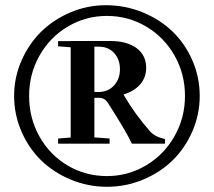

<svg xmlns="http://www.w3.org/2000/svg" viewBox="-20 -737 829 744"><path d="M394 -13.2Q320.8 -13.2 254.2 -41Q187.5 -68.8 139.4 -115.7Q91.3 -162.6 63 -228Q34.7 -293.5 34.7 -365.2Q34.7 -436.5 63 -501.5Q91.3 -566.4 138.9 -613.5Q186.5 -660.6 252.2 -688.7Q317.9 -716.8 390.1 -716.8Q465.3 -716.8 532.7 -689.2Q600.1 -661.6 648.7 -614.7Q697.3 -567.9 725.6 -502.7Q753.9 -437.5 753.9 -365.2Q753.9 -293.5 725.6 -228.3Q697.3 -163.1 649.2 -116Q601.1 -68.8 534.4 -41Q467.8 -13.2 394 -13.2ZM394.5 -54.7Q476.6 -54.7 546.1 -96.2Q615.7 -137.7 656.2 -209.2Q696.8 -280.8 696.8 -365.2Q696.8 -450.2 656.5 -521.5Q616.2 -592.8 546.6 -634Q477.1 -675.3 394 -675.3Q312 -675.3 242.7 -634Q173.3 -592.8 133.1 -521.5Q92.8 -450.2 92.8 -365.2Q92.8 -279.8 132.6 -208.5Q172.4 -137.2 241.7 -95.9Q311 -54.7 394.5 -54.7ZM205.1 -180.2V-200.2L253.9 -204.1V-553.7L205.1 -557.6V-577.6H253.9V-578.1H407.2Q472.2 -578.1 509.3 -550.5Q546.4 -522.9 546.4 -474.1Q546.4 -437.5 523.9 -410.9Q501.5 -384.3 458.5 -370.6Q503.4 -293.5 561.5 -228Q580.6 -206.5 619.6 -198.2V-180.2H491.2Q467.3 -230.5 398.4 -337.9Q385.3 -357.9 365.7 -357.9H345.7V-204.6L404.8 -200.2V-180.2ZM345.7 -556.2V-380.9Q350.1 -380.4 359.9 -380.4Q398.4 -380.4 421.6 -405.5Q444.8 -430.7 444.8 -469.2Q444.8 -506.3 422.6 -531.2Q400.4 -556.2 361.8 -556.2Z"/></svg>

Font: Elstob 10pt
Style: Bold
Weight: 700
Designer: Peter S. Baker
Version: Version 1.015